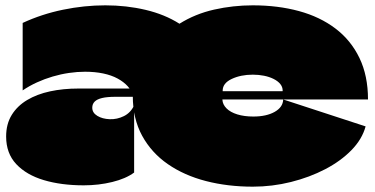

<svg xmlns="http://www.w3.org/2000/svg" viewBox="-20 -670 1408 720"><path d="M928 30Q834 30 752.5 9Q671 -12 609.5 -54.5Q548 -97 513 -161Q478 -225 478 -310Q474 -330 459 -346.5Q444 -363 421 -375.5Q398 -388 367 -394.5Q336 -401 299 -401Q270 -401 239 -396.5Q208 -392 177.5 -383Q147 -374 118.5 -361Q90 -348 65 -331V-584Q136 -617 216 -633.5Q296 -650 375 -650Q454 -650 526 -633Q598 -616 653 -581Q712 -618 783 -634Q854 -650 928 -650Q1022 -650 1101 -628.5Q1180 -607 1238 -563Q1296 -519 1328 -452.5Q1360 -386 1360 -297H815Q815 -297 814.5 -297Q814 -297 814 -297Q814 -297 814 -296.5Q814 -296 814 -296Q815 -278 829.5 -263.5Q844 -249 870 -241Q896 -233 930 -233Q979 -233 1010 -250.5Q1041 -268 1042 -297L1351 -196Q1338 -148 1298 -107Q1258 -66 1199.5 -35.5Q1141 -5 1071 12.5Q1001 30 928 30ZM483 -23Q452 0 401 12.5Q350 25 294 25Q210 25 144.5 5.5Q79 -14 41 -54.5Q3 -95 3 -158Q3 -205 24 -239Q45 -273 82 -295Q119 -317 168 -327.5Q217 -338 274 -338H493L512 -307H413Q382 -307 363 -302.5Q344 -298 335 -289Q326 -280 326 -266Q326 -247 345 -235.5Q364 -224 391.5 -223Q419 -222 444.5 -234.5Q470 -247 483 -275ZM816 -328H1039Q1040 -328 1040 -328.5Q1040 -329 1040 -330Q1040 -344 1031 -355Q1022 -366 1006 -374Q990 -382 970 -386Q950 -390 928 -390Q883 -390 849 -374Q815 -358 815 -330Q815 -329 815 -328.5Q815 -328 815 -328Q815 -328 815.5 -328Q816 -328 816 -328Z"/></svg>

Font: Climate Crisis
Style: Regular
Weight: 400
Version: Version 1.003